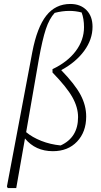

<svg xmlns="http://www.w3.org/2000/svg" viewBox="-20 -755 508 969"><path d="M19 194 15 186 143 -492Q167 -617 213.5 -676Q260 -735 335 -735Q386 -735 416.5 -704Q447 -673 447 -620Q447 -556 405 -498.5Q363 -441 289 -401Q358 -330 386.5 -276.5Q415 -223 415 -167Q415 -89 369 -40.5Q323 8 247 8Q159 8 106 -56L62 194ZM176 -456 112 -88Q143 -62 188.5 -44Q234 -26 286 -21Q374 -61 374 -164Q374 -213 345.5 -264Q317 -315 245 -389V-406Q321 -442 362.5 -497.5Q404 -553 404 -618Q404 -660 392 -692Q362 -700 330 -700Q294 -700 256 -690Q229 -661 211.5 -608.5Q194 -556 176 -456Z"/></svg>

Font: Piazzolla ExtraLight
Style: Italic
Weight: 200
Italic angle: -11.3°
Designer: Juan Pablo del Peral
Foundry: Huerta Tipografica
Version: Version 1.330